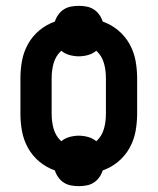

<svg xmlns="http://www.w3.org/2000/svg" viewBox="-20 -589 540 658"><path d="M250 49Q237 49 223.5 46.5Q210 44 199 37Q188 30 180 19Q172 8 168 -5Q139 -15 115 -35Q91 -55 76 -82Q61 -109 55.5 -139Q50 -169 50 -200V-320Q50 -351 55.5 -381Q61 -411 76 -438Q91 -465 115 -485Q139 -505 168 -515Q172 -528 180 -539Q188 -550 199 -557Q210 -564 223.5 -566.5Q237 -569 250 -569Q263 -569 276.5 -566.5Q290 -564 301 -557Q312 -550 320 -539Q328 -528 332 -515Q361 -505 385 -485Q409 -465 424 -438Q439 -411 444.5 -381Q450 -351 450 -320V-200Q450 -169 444.5 -139Q439 -109 424 -82Q409 -55 385 -35Q361 -15 332 -5Q328 8 320 19Q312 30 301 37Q290 44 276.5 46.5Q263 49 250 49ZM190 -105Q202 -115 218 -119.5Q234 -124 250 -124Q266 -124 282 -119.5Q298 -115 310 -105Q320 -114 326.5 -125Q333 -136 336.5 -148.5Q340 -161 341.5 -174Q343 -187 343 -200V-320Q343 -333 341.5 -346Q340 -359 336.5 -371.5Q333 -384 326.5 -395Q320 -406 310 -415Q298 -405 282 -400.5Q266 -396 250 -396Q234 -396 218 -400.5Q202 -405 190 -415Q180 -406 173.5 -395Q167 -384 163.5 -371.5Q160 -359 158.5 -346Q157 -333 157 -320V-200Q157 -187 158.5 -174Q160 -161 163.5 -148.5Q167 -136 173.5 -125Q180 -114 190 -105Z"/></svg>

Font: Iosevka SS04 Extrabold
Style: Regular
Weight: 800
Monospace: yes
Designer: Belleve Invis
Foundry: Belleve Invis
Version: Version 19.0.0; ttfautohint (v1.8.4)